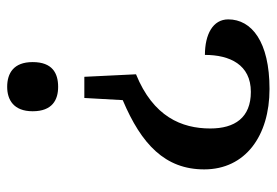

<svg xmlns="http://www.w3.org/2000/svg" viewBox="-138 -626 771 535"><g transform="rotate(90 247.5 -358.5)"><path d="M187 -352 194 -208H253L259 -315C382 -367 452 -433 452 -542C452 -657 358 -724 228 -724C96 -724 34 -674 34 -609C34 -566 76 -544 133 -544C133 -613 160 -672 236 -672C308 -672 338 -627 338 -559C338 -479 305 -400 187 -352ZM222 7C258 7 290 -11 290 -64C290 -119 258 -135 222 -135C184 -135 153 -119 153 -64C153 -11 184 7 222 7Z"/></g></svg>

Font: Noto Serif Medium
Style: Regular
Weight: 500
Designer: Monotype Design Team
Foundry: Monotype Imaging Inc.
Version: Version 2.013